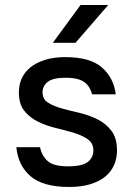

<svg xmlns="http://www.w3.org/2000/svg" viewBox="-20 -735 530 763"><path d="M255 8Q151 8 101.5 -34.5Q52 -77 45 -150H139Q147 -114 170.5 -94Q194 -74 250 -74Q307 -74 329 -91.5Q351 -109 351 -137Q351 -166 329 -181.5Q307 -197 274 -207Q241 -217 203 -226Q165 -235 132 -251Q99 -267 77 -294Q55 -321 55 -368Q55 -398 66.5 -423.5Q78 -449 101 -467.5Q124 -486 158.5 -497Q193 -508 240 -508Q338 -508 385 -467Q432 -426 440 -360H346Q342 -375 335 -387Q328 -399 316 -408Q304 -417 285.5 -421.5Q267 -426 240 -426Q190 -426 169.5 -409.5Q149 -393 149 -368Q149 -341 171 -327Q193 -313 226 -304Q259 -295 297 -286Q335 -277 368 -260.5Q401 -244 423 -215Q445 -186 445 -137Q445 -106 433.5 -79.5Q422 -53 398.5 -33.5Q375 -14 339 -3Q303 8 255 8ZM300 -715H410L280 -565H190Z"/></svg>

Font: PT Root UI Medium
Style: Regular
Weight: 500
Designer: Vitaly Kuzmin
Foundry: ParaType Ltd.
Version: Version 2.001G